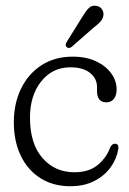

<svg xmlns="http://www.w3.org/2000/svg" viewBox="-20 -636 448 666"><path d="M384.5 -326.5Q384.5 -304.5 374.8 -292.8Q365 -281 349.5 -281Q316.5 -281 316.5 -320.5V-334Q316.5 -364 292.2 -383.2Q268 -402.5 224 -402.5Q162 -402.5 123 -353.8Q84 -305 84 -228Q84 -137.5 127.2 -88Q170.5 -38.5 237.5 -38.5Q290 -38.5 320.5 -65Q351 -91.5 362 -124.5Q369 -137.5 378.5 -137.5Q392.5 -137.5 390.5 -120Q385.5 -86.5 364.5 -56.8Q343.5 -27 307.8 -8.5Q272 10 224 10Q164.5 10 120.2 -18Q76 -46 52 -96Q28 -146 28 -212Q28 -277 53 -328.5Q78 -380 124 -409.8Q170 -439.5 232 -439.5Q279.5 -439.5 313.5 -423.2Q347.5 -407 366 -381.2Q384.5 -355.5 384.5 -326.5ZM264 -575Q276.5 -596 287.5 -607.5Q298.5 -619 315 -615.5Q327.5 -613.5 334 -603.5Q340.5 -593.5 338.5 -581.5Q336.5 -569.5 327.2 -559.8Q318 -550 304 -539.5L228 -473Q217.5 -466 211 -473Q207 -477 208 -482Q209 -487 212 -491.5Z"/></svg>

Font: Fraunces 144pt S100 Light
Style: Regular
Weight: 300
Version: Version 1.000; ttfautohint (v1.8.3)